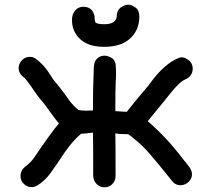

<svg xmlns="http://www.w3.org/2000/svg" viewBox="-20 -794 906 824"><path d="M428 10Q409 10 395 -4Q381 -18 380 -38Q380 -193 379 -225Q342 -220 328 -220Q295 -193 259 -142Q216 -77 194 -47.5Q172 -18 140 2Q128 9 116 9Q90 9 74 -15Q68 -27 68 -38Q68 -66 94 -83Q113 -99 124 -114Q203 -231 233 -264Q225 -272 167 -352Q147 -373 113 -424Q93 -452 86 -459Q60 -477 60 -502Q60 -514 67 -526Q82 -550 109 -550Q121 -550 132 -543Q169 -516 193 -477L209 -452Q246 -409 275 -366Q295 -339 317 -322Q330 -319 353 -319L379 -320Q379 -423 381 -453Q382 -467 382 -482Q382 -519 388 -531Q402 -555 429 -555Q441 -555 456.5 -547Q472 -539 476 -520Q478 -500 478 -480Q478 -460 476.5 -439.5Q475 -419 475 -317L524 -314Q561 -362 608 -416Q615 -425 616 -425Q620 -432 626 -439Q685 -520 746 -545Q753 -548 760 -548Q772 -548 785 -539Q807 -525 807 -499Q807 -466 771 -451Q751 -443 711 -393Q698 -376 614 -274Q695 -204 761 -117Q775 -99 789 -82Q803 -65 804 -47Q804 -28 790 -14Q776 0 756 1Q735 1 722 -13Q656 -95 626 -130Q588 -174 551 -202L550 -204L530 -218Q487 -218 475 -222Q476 -186 476 -38Q476 -18 462 -4Q448 10 428 10ZM426 -593Q331 -593 298 -662Q289 -683 289 -708Q289 -740 311 -757Q324 -765 337 -765Q378 -765 386 -723Q386 -708 388 -702Q390 -690 427 -690Q477 -690 481 -723Q481 -756 510 -769Q521 -774 531 -774Q544 -774 561 -762Q578 -750 578 -723Q578 -662 534 -625Q496 -593 426 -593Z"/></svg>

Font: Bad Comic
Style: Regular
Weight: 400
Designer: GGBotNet
Foundry: f0n7
Version: 0.9